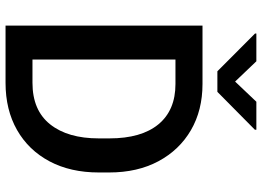

<svg xmlns="http://www.w3.org/2000/svg" viewBox="-146 -799 945 693"><g transform="rotate(90 326.5 -452.5)"><path d="M278.8 0H72.3V-710.9H283.2Q377.9 -710.9 449.7 -669.2Q521.5 -627.4 562 -551.8Q602.5 -476.1 602.5 -374V-336.4Q602.5 -234.4 562.3 -158.7Q522 -83 449.2 -41.5Q376.5 0 278.8 0ZM283.2 -613.3H194.8V-97.2H278.8Q377.9 -97.2 428.7 -160.9Q479.5 -224.6 479.5 -336.4V-375Q479.5 -490.2 428.7 -551.8Q377.9 -613.3 283.2 -613.3ZM201.2 -905.3 274.4 -828.6 347.2 -905.3H448.2V-899.9L311.5 -764.6H237.3L101.1 -900.4V-905.3Z"/></g></svg>

Font: Vazirmatn FD Medium
Style: Regular
Weight: 500
Designer: Saber Rastikerdar
Foundry: Saber Rastikerdar
Version: Version 33.003